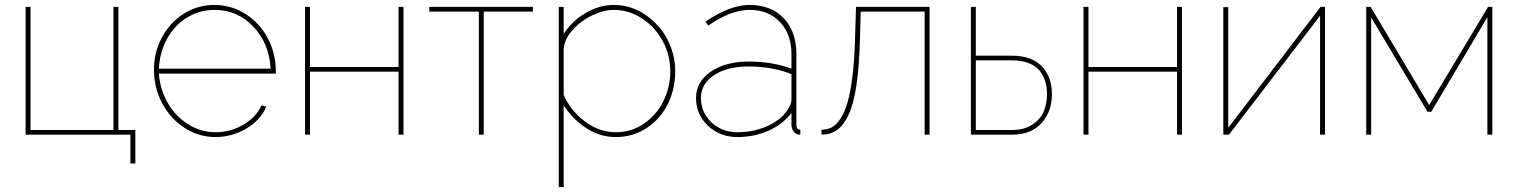

<svg xmlns="http://www.w3.org/2000/svg" viewBox="-20 -547 6166 780"><path d="M509.8 117.2V0H84V-519H104V-19H440.9V-519H460.9V-19H529.8V117.2Z M605.5 -263.2Q605.5 -335 638.2 -395.8Q670.9 -456.5 727.3 -491.7Q783.7 -526.9 850.6 -526.9Q918.5 -526.9 975.8 -491.2Q1033.2 -455.6 1066.7 -393.8Q1100.1 -332 1100.6 -258.8V-248H625.5Q630.4 -182.1 662.4 -127.4Q694.3 -72.8 745.6 -41.3Q796.9 -9.8 856.4 -9.8Q916.5 -9.8 968.8 -40.5Q1021 -71.3 1042.5 -119.1L1061.5 -113.8Q1040.5 -60.5 981.7 -25.4Q922.9 9.8 855.5 9.8Q788.1 9.8 730.5 -27.1Q672.9 -64 639.2 -127Q605.5 -189.9 605.5 -263.2ZM625.5 -268.1H1079.6Q1073.2 -372.1 1008.5 -439.5Q943.8 -506.8 851.6 -506.8Q791 -506.8 740.5 -476.1Q689.9 -445.3 659.4 -390.6Q628.9 -335.9 625.5 -268.1Z M1219.2 0V-519H1239.3V-274.9H1599.1V-519H1619.1V0H1599.1V-255.9H1239.3V0Z M1925.3 0V-500H1724.1V-519H2145V-500H1945.3V0Z M2270 -119.1V212.9H2250V-519H2270V-409.2Q2303.2 -461.4 2358.9 -494.1Q2414.6 -526.9 2473.1 -526.9Q2543.5 -526.9 2601.8 -487.1Q2660.2 -447.3 2691.7 -386Q2723.1 -324.7 2723.1 -257.8Q2723.1 -186.5 2693.6 -125.7Q2664.1 -64.9 2608.2 -27.6Q2552.2 9.8 2481.9 9.8Q2417 9.8 2361.8 -26.4Q2306.6 -62.5 2270 -119.1ZM2703.1 -257.8Q2703.1 -322.3 2672.6 -379.4Q2642.1 -436.5 2588.9 -471.7Q2535.6 -506.8 2473.1 -506.8Q2433.1 -506.8 2386.7 -484.9Q2340.3 -462.9 2306.4 -425.3Q2272.5 -387.7 2270 -348.1V-161.1Q2298.8 -96.2 2356.9 -53Q2415 -9.8 2481.9 -9.8Q2546.9 -9.8 2598.4 -46.4Q2649.9 -83 2676.5 -139.2Q2703.1 -195.3 2703.1 -257.8Z M2807.6 -148.9Q2807.6 -214.4 2867.4 -255.6Q2927.2 -296.9 3021.5 -296.9Q3117.7 -296.9 3195.3 -268.1V-327.1Q3195.3 -408.2 3148.7 -457.5Q3102.1 -506.8 3025.4 -506.8Q2948.2 -506.8 2857.4 -442.9L2845.7 -459Q2945.3 -526.9 3025.4 -526.9Q3112.3 -526.9 3163.8 -472.9Q3215.3 -418.9 3215.3 -327.1V-40Q3215.3 -20 3231.4 -20V0Q3220.7 0 3217.8 -2Q3208 -5.4 3201.7 -16.4Q3195.3 -27.3 3195.3 -40V-87.9Q3159.7 -41.5 3101.6 -15.9Q3043.5 9.8 2975.6 9.8Q2904.8 9.8 2856.2 -36.1Q2807.6 -82 2807.6 -148.9ZM3180.7 -102.1Q3195.3 -123.5 3195.3 -143.1V-246.1Q3115.7 -276.9 3021.5 -276.9Q2934.1 -276.9 2880.9 -241.7Q2827.6 -206.5 2827.6 -148.9Q2827.6 -90.3 2870.4 -50Q2913.1 -9.8 2975.6 -9.8Q3042 -9.8 3097.7 -34.9Q3153.3 -60.1 3180.7 -102.1Z M3317.4 0V-20Q3340.8 -20 3359.4 -30Q3377.9 -40 3394.8 -65.4Q3411.6 -90.8 3423.3 -131.8Q3435.1 -172.9 3443.1 -237.5Q3451.2 -302.2 3453.6 -388.2L3457.5 -519H3756.3V0H3736.3V-500H3476.6L3473.6 -388.2Q3470.7 -276.9 3459.2 -200.4Q3447.8 -124 3427.2 -80.6Q3406.7 -37.1 3380.1 -18.6Q3353.5 0 3317.4 0Z M3924.3 0V-519H3944.3V-320.8H4090.3Q4170.4 -320.8 4211.9 -278.1Q4253.4 -235.4 4253.4 -164.1Q4253.4 -93.8 4211.2 -46.9Q4168.9 0 4092.3 0ZM3944.3 -19H4092.3Q4140.6 -19 4173.3 -40.3Q4206.1 -61.5 4219.7 -93.3Q4233.4 -125 4233.4 -164.1Q4233.4 -192.9 4226.3 -216.3Q4219.2 -239.7 4203.6 -259.5Q4188 -279.3 4159.2 -290.5Q4130.4 -301.8 4090.3 -301.8H3944.3Z M4381.8 0V-519H4401.9V-274.9H4761.7V-519H4781.7V0H4761.7V-255.9H4401.9V0Z M4949.7 0V-518.1H4969.7V-27.8L5344.7 -519H5362.8V0H5342.8V-482.9L4972.7 0Z M5530.3 0V-519H5548.3L5786.1 -120.1L6025.4 -519H6042.5V0H6022.5V-477.1L5794.4 -92.8H5779.3L5550.3 -476.1V0Z"/></svg>

Font: Rawline Thin
Style: Regular
Weight: 250
Designer: Matt McInerney, Pablo Impallari, Rodrigo Fuenzalida
Foundry: Matt McInerney, Pablo Impallari, Rodrigo Fuenzalida
Version: Version 4.020;PS 004.020;hotconv 1.0.88;makeotf.lib2.5.64775